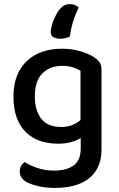

<svg xmlns="http://www.w3.org/2000/svg" viewBox="-20 -721 585 942"><path d="M276 -679Q287 -691 298 -696Q309 -701 323 -701Q335 -701 346.5 -696.5Q358 -692 366 -685Q331 -611 323 -542Q313 -537 301.5 -534Q290 -531 277 -531Q255 -531 242 -538.5Q229 -546 229 -562Q229 -575 233 -591.5Q237 -608 244 -624.5Q251 -641 259 -655.5Q267 -670 276 -679ZM376 -44Q357 -32 329.5 -24Q302 -16 264 -16Q220 -16 180.5 -28.5Q141 -41 111 -68.5Q81 -96 63.5 -140Q46 -184 46 -248Q46 -306 63.5 -349.5Q81 -393 112.5 -422.5Q144 -452 187.5 -467Q231 -482 284 -482Q333 -482 374.5 -469.5Q416 -457 442 -440Q459 -429 468.5 -415Q478 -401 478 -381V13Q478 63 460.5 99Q443 135 412.5 157.5Q382 180 340 190.5Q298 201 250 201Q199 201 162 191Q125 181 108 171Q77 152 77 121Q77 104 84 92.5Q91 81 102 74Q125 90 163 103Q201 116 244 116Q307 116 341.5 90.5Q376 65 376 8ZM279 -98Q313 -98 336 -108Q359 -118 375 -132V-374Q360 -383 338 -390.5Q316 -398 286 -398Q225 -398 188 -361Q151 -324 151 -249Q151 -208 161 -179Q171 -150 188 -132Q205 -114 228.5 -106Q252 -98 279 -98Z"/></svg>

Font: Baloo Bhai 2 Medium
Style: Regular
Weight: 500
Designer: Supriya Tembe, Noopur Datye and Ek Type
Foundry: Ek Type
Version: Version 1.640;PS 1.000;hotconv 16.6.51;makeotf.lib2.5.65220;